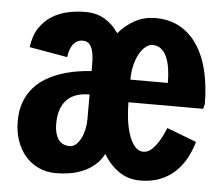

<svg xmlns="http://www.w3.org/2000/svg" viewBox="-46 -622 802 686"><g transform="rotate(5 355.5 -278.5)"><path d="M414.6 -261.7Q414.6 -235.4 418 -205.1Q421.4 -174.8 429.4 -149.4Q437.5 -124 450.7 -107.2Q463.9 -90.3 482.9 -90.3Q499.5 -90.3 513.2 -103.5Q526.9 -116.7 537.1 -133.3Q547.4 -149.9 553.5 -164.6Q559.6 -179.2 561 -182.1L667.5 -141.6Q657.7 -107.4 641.6 -79.1Q625.5 -50.8 602.5 -30.3Q579.6 -9.8 549.3 1.7Q519 13.2 480.5 13.2Q438 13.2 405.3 -8.8Q372.6 -30.8 348.1 -70.3Q335.4 -45.9 316.2 -29.8Q296.9 -13.7 274.2 -4.2Q251.5 5.4 226.8 9.3Q202.1 13.2 178.2 13.2Q144 13.2 116 0.2Q87.9 -12.7 68.1 -35.9Q48.3 -59.1 37.4 -90.6Q26.4 -122.1 26.4 -159.7Q26.4 -199.7 37.8 -229.7Q49.3 -259.8 68.6 -281.5Q87.9 -303.2 113.3 -317.9Q138.7 -332.5 166.3 -341.6Q193.8 -350.6 221.7 -355.2Q249.5 -359.9 273.9 -361.3Q273.9 -380.9 273.4 -399.7Q272.9 -418.5 269 -433.3Q265.1 -448.2 256.8 -457.5Q248.5 -466.8 233.4 -466.8Q220.7 -466.8 211.7 -461.2Q202.6 -455.6 196.5 -446.5Q190.4 -437.5 187.3 -426Q184.1 -414.6 182.6 -403.3L45.9 -427.2Q51.3 -469.2 69.8 -496.8Q88.4 -524.4 114.5 -540.5Q140.6 -556.6 171.6 -563.2Q202.6 -569.8 233.4 -569.8Q273.9 -569.8 303.2 -552.2Q332.5 -534.7 353 -503.9Q379.4 -534.7 412.1 -552.2Q444.8 -569.8 485.4 -569.8Q535.6 -569.8 573.2 -548.6Q610.8 -527.3 636.2 -488.8Q661.6 -450.2 674.3 -396.5Q687 -342.8 687 -278.3L685.1 -271.5Q684.1 -268.6 683.6 -265.9Q683.1 -263.2 683.1 -261.7ZM164.1 -161.6Q164.1 -128.4 177.5 -107.9Q190.9 -87.4 219.7 -87.4Q231.4 -87.4 241.5 -96.4Q251.5 -105.5 258.8 -119.6Q266.1 -133.8 270 -151.6Q273.9 -169.4 273.9 -186.5V-277.3Q250.5 -277.3 230.5 -271.5Q210.4 -265.6 195.6 -252Q180.7 -238.3 172.4 -216.1Q164.1 -193.8 164.1 -161.6ZM548.8 -342.8Q548.8 -370.6 545.2 -394.5Q541.5 -418.5 533.7 -435.8Q525.9 -453.1 513.4 -463.1Q501 -473.1 482.9 -473.1Q470.2 -473.1 458.3 -463.6Q446.3 -454.1 436.8 -437.5Q427.2 -420.9 421.1 -397.9Q415 -375 414.6 -348.1V-342.8Z"/></g></svg>

Font: Francois One
Style: Regular
Weight: 400
Designer: Vernon Adams
Foundry: vernon adams
Version: Version 1.000